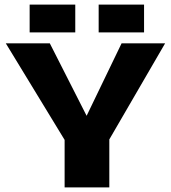

<svg xmlns="http://www.w3.org/2000/svg" viewBox="-20 -809 739 829"><path d="M305 -789V-669H108V-789ZM602 -789V-669H406V-789ZM452 0H259V-205L5 -622H195L354 -309L505 -622H693L452 -207Z"/></svg>

Font: Sarpanch ExtraBold
Style: Regular
Weight: 800
Designer: Manushi Parikh (Devanagari and Latin), Jyotish Sonowal (Devanagari)
Foundry: Indian Type Foundry
Version: Version 2.004;PS 1.0;hotconv 1.0.78;makeotf.lib2.5.61930; tt